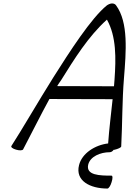

<svg xmlns="http://www.w3.org/2000/svg" viewBox="-20 -858 762 1115"><path d="M114 10C162 -81 218 -194 267 -283L634 -282C625 -196 614 -110 608 -25C532 -16 456 32 439 101C416 192 503 237 604 237C611 237 622 221 628 200C635 179 635 162 628 162C558 162 479 160 492 99C503 51 563 26 617 26C625 26 634 21 640 12H644C665 7 684 -1 684 -8C691 -141 689 -271 700 -405C712 -556 727 -728 654 -827C650 -833 642 -838 631 -838C621 -838 610 -833 601 -827C510 -754 383 -556 290 -409C207 -277 102 -96 46 -10C42 -3 55 6 73 11C92 17 110 16 114 10ZM334 -391C412 -516 493 -647 601 -744C656 -646 654 -520 645 -395C644 -383 643 -370 642 -357L312 -358C319 -370 327 -381 334 -391Z"/></svg>

Font: Nupuram Light Oblique
Style: Regular
Weight: 300
Designer: Santhosh Thottingal (santhosh.thottingal@gmail.com)
Foundry: SMC
Version: Version 1.000